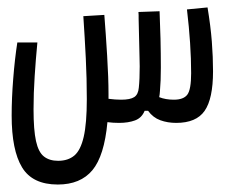

<svg xmlns="http://www.w3.org/2000/svg" viewBox="-20 -327 626 514"><path d="M134.8 167Q66.9 167 39.1 121.1Q11.2 75.2 11.2 -17.6Q11.2 -64 15.4 -116.5Q19.5 -168.9 26.4 -213.4H80.1Q75.7 -168 72.8 -122.8Q69.8 -77.6 69.8 -34.2Q69.8 21 76.4 50.8Q83 80.6 97.7 92Q112.3 103.5 135.7 103.5Q162.1 103.5 179 89.4Q195.8 75.2 204.1 39.3Q212.4 3.4 212.4 -61.5Q212.4 -116.7 209.7 -170.9Q207 -225.1 203.1 -283.7L259.3 -287.1Q263.2 -238.3 266.8 -178.5Q270.5 -118.7 270.5 -75.2Q270.5 -68.8 270.5 -62.5Q288.6 -60.1 304.2 -60.1Q328.6 -60.1 339.4 -67.1Q350.1 -74.2 351.6 -92.3Q354 -113.8 354 -149.4Q354 -161.1 353.5 -174.3Q352.5 -227.1 351.1 -277.8Q351.1 -282.2 351.1 -286.6Q350.6 -290.5 350.6 -294.9L407.2 -296.9Q408.7 -262.7 409.7 -222.7Q410.6 -182.6 410.6 -146Q410.6 -108.9 408.2 -83.5Q407.7 -74.2 406.2 -66.9Q423.3 -60.1 445.3 -60.1Q471.2 -60.1 481.4 -73.5Q491.7 -86.9 491.7 -131.3Q491.7 -207.5 480.5 -301.8L535.6 -307.1Q543.9 -256.8 547.1 -215.6Q550.3 -174.3 550.3 -136.2Q550.3 -62.5 527.8 -30.3Q505.4 2 451.7 2Q428.7 2 409.2 -5.1Q389.6 -12.2 376.5 -30.3H367.2Q359.4 -11.2 341.3 -4.6Q323.2 2 298.8 2Q282.7 2 267.6 0Q259.3 90.3 227.3 128.7Q195.3 167 134.8 167Z"/></svg>

Font: CaskaydiaCove NFP Light
Style: Regular
Weight: 300
Designer: Aaron Bell
Foundry: Saja Typeworks
Version: Version 2111.001; VTT 6.35;Nerd Fonts 3.1.1